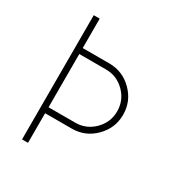

<svg xmlns="http://www.w3.org/2000/svg" viewBox="-159 -780 840 893"><g transform="rotate(30 261.0 -333.5)"><path d="M119 0H87V-667H119V-509H262Q334 -509 385.5 -457.5Q437 -406 437 -334Q437 -262 385.5 -210.5Q334 -159 262 -159H119ZM262 -191Q321 -191 363 -233Q405 -275 405 -334Q405 -393 363 -435Q321 -477 262 -477H119V-191Z"/></g></svg>

Font: Zector
Style: Regular
Weight: 400
Designer: GGBot
Version: 0.72